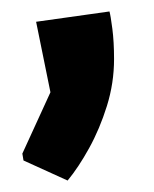

<svg xmlns="http://www.w3.org/2000/svg" viewBox="-20 -152 268 335"><path d="M21 128 19 116 68 9 43 -114 171 -132Q173 -125 176 -102Q179 -79 179 -49Q179 -7 166.5 33Q154 73 135.5 106.5Q117 140 98 163Z"/></svg>

Font: Kreon SemiBold
Style: Regular
Weight: 600
Designer: Julia Petretta
Foundry: Julia Petretta and Eli Heuer
Version: Version 2.002